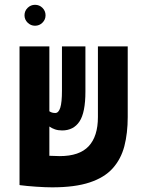

<svg xmlns="http://www.w3.org/2000/svg" viewBox="-20 -782 626 811"><path d="M200.2 9.3Q172.9 9.3 132.6 6.6Q92.3 3.9 63.5 0V-0.5H62.5V-585.9H188.5V-312Q198.7 -304.7 213.4 -304.7Q227.5 -304.7 234.6 -326.9Q241.7 -349.1 241.7 -399.4V-585.9H340.8V-395Q340.8 -306.6 315.7 -268.8Q290.5 -231 242.2 -231Q225.6 -231 212.2 -235.6Q198.7 -240.2 188.5 -247.6V-124Q219.2 -122.6 232.4 -122.6Q315.4 -122.6 354.5 -164.3Q393.6 -206.1 393.6 -287.6V-585.9H519.5V-287.6Q519.5 -219.7 505.4 -165Q491.2 -110.4 456.3 -71.3Q421.4 -32.2 359.1 -11.5Q296.9 9.3 200.2 9.3ZM127.9 -673.3Q109.9 -673.3 96.7 -686.3Q83.5 -699.2 83.5 -717.3Q83.5 -735.8 96.7 -748.8Q109.9 -761.7 127.9 -761.7Q146.5 -761.7 159.4 -748.8Q172.4 -735.8 172.4 -717.3Q172.4 -699.2 159.4 -686.3Q146.5 -673.3 127.9 -673.3Z"/></svg>

Font: CaskaydiaMono NF
Style: Bold
Weight: 700
Designer: Aaron Bell
Foundry: Saja Typeworks
Version: Version 2111.001; ttfautohint (v1.8.4);Nerd Fonts 3.1.1